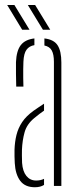

<svg xmlns="http://www.w3.org/2000/svg" viewBox="-20 -762 328 787"><path d="M40.5 -93.5Q40 -108 39.5 -121Q39 -134 39.5 -148Q40.5 -180.5 47.5 -208.8Q54.5 -237 70.8 -261.5Q87 -286 117.5 -308Q127.5 -315 138.2 -322.2Q149 -329.5 160.5 -337V-308.5Q151.5 -302.5 141.8 -295Q132 -287.5 120.5 -278Q90 -253 80.8 -219.8Q71.5 -186.5 70 -148Q69.5 -140 69.8 -125Q70 -110 70.5 -94.5Q73 -59.5 88.2 -40.8Q103.5 -22 128 -22Q147 -22 160.5 -29V-4Q145.5 5.5 123 5.5Q82.5 5.5 62.8 -21Q43 -47.5 40.5 -93.5ZM46.5 -407Q46 -432 45.5 -459.2Q45 -486.5 45.5 -507.5Q47.5 -554 65.2 -577Q83 -600 121 -604.5V-577Q100 -573.5 88.8 -558.2Q77.5 -543 76 -509Q75.5 -495.5 75.2 -478.2Q75 -461 75.2 -442.5Q75.5 -424 76 -407ZM201 0V-508.5Q201 -539 192.2 -555Q183.5 -571 162 -575.5V-604.5Q201 -600 216.2 -576.2Q231.5 -552.5 231.5 -505.5V0ZM71 -640 9.5 -741.5H39L101 -640ZM156 -640 94 -741.5H124L186 -640Z"/></svg>

Font: Big Shoulders Stencil Display Thin ExtraLight
Style: Regular
Weight: 250
Version: Version 2.001